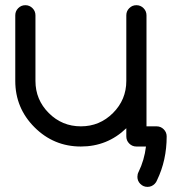

<svg xmlns="http://www.w3.org/2000/svg" viewBox="-20 -567 704 743"><path d="M546.9 -78.1H585.9Q602.1 -78.1 613.5 -66.7Q625 -55.2 625 -39.1Q625 53.2 587.9 129.9Q585 138.2 578.6 144.5Q566.9 156.2 550.8 156.2Q534.7 156.2 523.2 144.8Q511.7 133.3 511.7 117.2Q511.7 106.9 516.1 98.6Q538.6 52.7 544.9 0H507.8Q491.7 0 480.2 -11.5Q468.8 -22.9 468.8 -39.1V-70.8Q395.5 0 293 0Q188 0 113.5 -74.5Q39.1 -148.9 39.1 -253.9V-507.8Q39.1 -523.9 50.5 -535.4Q62 -546.9 78.1 -546.9Q94.2 -546.9 105.7 -535.4Q117.2 -523.9 117.2 -507.8V-253.9Q117.2 -181.2 168.7 -129.6Q220.2 -78.1 293 -78.1Q365.7 -78.1 417.2 -129.6Q468.8 -181.2 468.8 -253.9V-507.8Q468.8 -523.9 480.2 -535.4Q491.7 -546.9 507.8 -546.9Q523.9 -546.9 535.4 -535.4Q546.9 -523.9 546.9 -507.8Z"/></svg>

Font: Comfortaa
Style: Regular
Weight: 400
Designer: Johan Aakerlund - aajohan
Foundry: Johan Aakerlund
Version: Version 2.004 2013